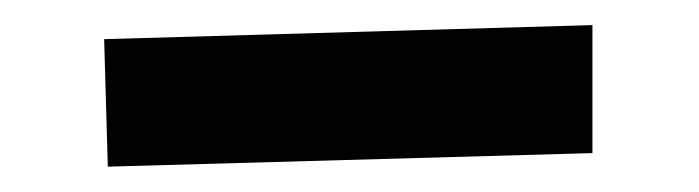

<svg xmlns="http://www.w3.org/2000/svg" viewBox="-20 22 557 153"><path d="M452.1 144 65.9 154.8 63 53.2 452.1 42Z"/></svg>

Font: McLaren
Style: Regular
Weight: 400
Designer: Astigmatic (AOETI)
Foundry: Astigmatic (AOETI)
Version: Version 1.000